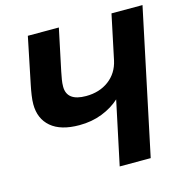

<svg xmlns="http://www.w3.org/2000/svg" viewBox="-105 -809 883 909"><g transform="rotate(-15 336.5 -355.0)"><path d="M371 0 437 -311Q401 -278 350 -258Q299 -238 238 -238Q147 -238 99.5 -278.5Q52 -319 52 -390Q52 -409 55.5 -433Q59 -457 64 -481L111 -710H263L220 -506Q216 -486 213 -468.5Q210 -451 210 -434Q210 -363 304 -363Q370 -363 416 -397.5Q462 -432 475 -492L521 -710H673L523 0Z"/></g></svg>

Font: Geist
Style: Bold Italic
Weight: 700
Italic angle: -12°
Designer: Basement.studio, Andrés Briganti, Mateo Zaragoza
Foundry: Basement.studio, Vercel, Andrés Briganti, Guido Ferreyra, Mateo Zaragoza
Version: Version 1.500; ttfautohint (v1.8.4.7-5d5b)